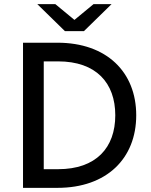

<svg xmlns="http://www.w3.org/2000/svg" viewBox="-20 -906 728 926"><path d="M91 0H257C495 0 637 -142 637 -350C637 -558 495 -700 257 -700H91ZM260 -90H191V-610H260C444 -610 536 -506 536 -350C536 -194 444 -90 260 -90ZM293 -756H385L518 -886H431L339 -810L247 -886H160Z"/></svg>

Font: Chess Sans Medium
Style: Regular
Weight: 500
Designer: Wolf Bōese
Foundry: Wolf Bōese
Version: Version 7.223;Glyphs 3.3 (3306)